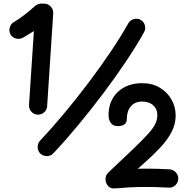

<svg xmlns="http://www.w3.org/2000/svg" viewBox="-20 -846 1051 1076"><path d="M189.9 -203.6Q168.9 -204.6 155.3 -220.7Q141.6 -236.8 142.6 -257.3L169.9 -671.9Q154.3 -662.1 138.9 -652.8Q123.5 -643.6 109.4 -635.3Q91.3 -624.5 70.1 -630.1Q48.8 -635.7 39.1 -652.3Q28.8 -670.4 34.4 -691.2Q40 -711.9 57.6 -722.2Q87.9 -740.2 118.4 -763.7Q148.9 -787.1 175.8 -812Q180.7 -816.9 191.2 -821.3Q201.7 -825.7 210.4 -825.7H227.5Q249 -825.7 264.2 -809.3Q279.3 -793 278.3 -771.5L244.1 -250.5Q242.7 -229.5 226.6 -215.8Q210.4 -202.1 189.9 -203.6ZM207 15.6Q191.9 1.5 191.2 -20.3Q190.4 -42 204.1 -57.1Q268.6 -125.5 338.9 -209.7Q409.2 -293.9 476.8 -383.5Q544.4 -473.1 601.8 -558.6Q659.2 -644 698.7 -714.8Q709 -732.9 729.7 -738.8Q750.5 -744.6 768.1 -734.9Q786.1 -725.1 791.7 -704.6Q797.4 -684.1 787.6 -666Q745.6 -590.3 686.5 -502.2Q627.4 -414.1 558.6 -322.5Q489.7 -231 418.2 -144.8Q346.7 -58.6 279.3 12.7Q265.1 28.3 243.7 28.8Q222.2 29.3 207 15.6ZM861.8 -201.2Q861.8 -234.4 838.9 -255.6Q815.9 -276.9 776.4 -276.9Q736.8 -276.9 713.9 -250.7Q690.9 -224.6 690.9 -180.7Q690.9 -158.2 677.2 -148.7Q663.6 -139.2 639.6 -139.2Q614.3 -139.2 601.3 -156.5Q588.4 -173.8 588.4 -200.7Q588.4 -281.7 640.4 -330.8Q692.4 -379.9 777.8 -379.9Q833 -379.9 875 -355Q917 -330.1 940.7 -288.8Q964.4 -247.6 964.4 -198.2Q964.4 -149.9 941.2 -105.7Q918 -61.5 878.9 -19.8Q839.8 22 792 64.5L752 100.1Q764.6 99.1 777.6 99.1Q790.5 99.1 803.7 99.1Q834 99.1 865.7 100.1Q897.5 101.1 930.2 103Q950.7 104.5 964.8 119.4Q979 134.3 979 154.8Q979 176.3 963.6 191.4Q948.2 206.5 927.2 205.6Q887.2 203.1 854.5 202.4Q821.8 201.7 792.5 201.7Q748 201.7 706.3 203.9Q664.6 206.1 622.6 210Q599.1 211.9 585.4 196Q571.8 180.2 571.3 158.4Q570.8 136.7 586.9 121.1L725.6 -10.3Q778.8 -61 808.3 -93.8Q837.9 -126.5 849.9 -150.9Q861.8 -175.3 861.8 -201.2Z"/></svg>

Font: Mikhak-DS1-FD ExtraBold
Style: Regular
Weight: 800
Designer: Amin Abedi
Version: Version 3.2